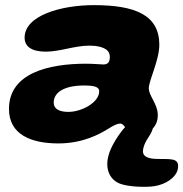

<svg xmlns="http://www.w3.org/2000/svg" viewBox="-20 -494 715 749"><path d="M207.5 65.5C304.5 65.5 370 28.5 404.5 7C424.5 -5.5 438.5 -12 449 -12C457 -12 462.5 -5.5 468 2C465 5 462 8.5 459 12C433.5 44 410.5 84 403.5 112C388.5 165 408.5 207.5 448 222.5C478 234.5 548 238 583.5 232C625 225.5 666.5 199.5 673.5 166C683 118.5 642 128 591.5 126C551 125 532 113.5 539 84.5C547.5 50 566.5 38.5 575.5 9.5C576 8.5 576.5 7.5 576.5 6.5C588.5 -6 595.5 -23 595.5 -44.5C595.5 -89 560.5 -119.5 560.5 -149.5C560.5 -180.5 601.5 -259 601.5 -319.5C601.5 -435 508 -474 346 -474C220.5 -474 76 -434.5 76 -347C76 -313 102.5 -292.5 159 -292.5C213.5 -292.5 272 -316 328.5 -316C357.5 -316 382 -310.5 396 -299.5C404 -293 408.5 -284 408.5 -272C408.5 -254 402.5 -242.5 383.5 -242.5C375 -242.5 342.5 -245.5 316.5 -245.5C168.5 -245.5 15 -208.5 15 -69C15 31 101.5 65.5 207.5 65.5ZM247 -57.5C212.5 -57.5 189.5 -68.5 189.5 -93.5C189.5 -143 249 -160.5 305 -160.5C344 -160.5 367 -156.5 367 -138C367 -93.5 297.5 -57.5 247 -57.5Z"/></svg>

Font: Gluten
Style: Bold Italic
Weight: 700
Italic angle: -13°
Designer: Tyler Finck
Foundry: Etcetera Type Company
Version: Version 0.920